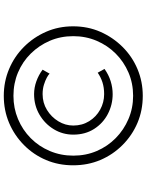

<svg xmlns="http://www.w3.org/2000/svg" viewBox="100 -857 774 1014"><g transform="rotate(-90 487.0 -350.0)"><path d="M488 17Q411 17 345 -11Q279 -39 228 -90Q177 -141 149 -207Q121 -273 121 -351Q121 -428 149 -494Q177 -560 228 -610.5Q279 -661 345 -689Q411 -717 488 -717Q563 -717 629.5 -689Q696 -661 746.5 -610.5Q797 -560 826 -494Q855 -428 855 -351Q855 -273 826 -207Q797 -141 746.5 -90Q696 -39 629.5 -11Q563 17 488 17ZM497 -142Q441 -142 392 -167.5Q343 -193 313 -240Q283 -287 283 -350Q283 -406 311.5 -453Q340 -500 388.5 -528.5Q437 -557 497 -557Q531 -557 564.5 -545Q598 -533 626 -512L605 -475Q600 -481 584.5 -489.5Q569 -498 546.5 -505Q524 -512 497 -512Q451 -512 413.5 -489Q376 -466 353.5 -429Q331 -392 331 -350Q331 -303 354 -266Q377 -229 415 -208Q453 -187 497 -187Q532 -187 559.5 -196Q587 -205 610 -221L630 -185Q599 -163 565 -152.5Q531 -142 497 -142ZM488 -34Q554 -34 611 -58.5Q668 -83 711 -126Q754 -169 778.5 -226.5Q803 -284 803 -350Q803 -417 778.5 -474Q754 -531 711 -574.5Q668 -618 611 -642Q554 -666 488 -666Q423 -666 365.5 -642Q308 -618 264.5 -575Q221 -532 196.5 -474Q172 -416 172 -350Q172 -283 196.5 -226Q221 -169 264.5 -126Q308 -83 365.5 -58.5Q423 -34 488 -34Z"/></g></svg>

Font: Lexend Zetta ExtraLight
Style: Regular
Weight: 250
Version: Version 1.007